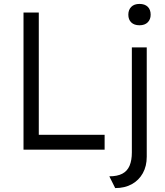

<svg xmlns="http://www.w3.org/2000/svg" viewBox="-20 -764 842 980"><path d="M100 0V-700H178V-76H514V0ZM538 136Q579 136 604.5 122.5Q630 109 641.5 81.5Q653 54 653 14V-522H729V36Q729 84 709 120Q689 156 653 176Q617 196 568 196ZM635 -689Q635 -714 650 -729Q665 -744 692 -744Q719 -744 734 -729.5Q749 -715 749 -689Q749 -665 734 -650Q719 -635 692 -635Q665 -635 650 -649.5Q635 -664 635 -689Z"/></svg>

Font: Our Lexend Light
Style: Regular
Weight: 300
Designer: Bonnie Shaver-Troup, Thomas Jockin
Foundry: Lexend
Version: Version 1.007